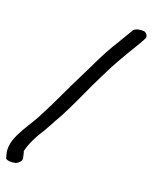

<svg xmlns="http://www.w3.org/2000/svg" viewBox="-135 -832 817 1030"><g transform="rotate(15 274.0 -317.0)"><path d="M-6 85 -2 105C7 115 34 117 53 114C72 108 90 92 84 73L81 51V50C79 45 78 42 80 37C91 3 111 -30 132 -61C167 -105 194 -151 229 -201C270 -265 307 -333 343 -395C377 -451 408 -505 442 -554C471 -597 502 -638 530 -677L547 -702C565 -722 551 -741 536 -747C521 -750 493 -750 478 -738C460 -713 441 -687 421 -659C386 -613 350 -559 319 -505C285 -447 247 -388 212 -327C179 -269 139 -203 105 -151C79 -112 51 -81 25 -37C2 0 -15 42 -6 85Z"/></g></svg>

Font: Stray Cat
Style: BlkObl
Weight: 900
Version: Version 1.0